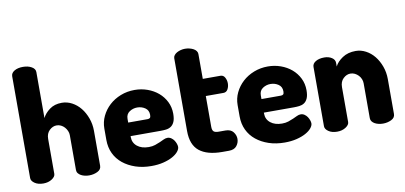

<svg xmlns="http://www.w3.org/2000/svg" viewBox="-71 -976 2561 1213"><g transform="rotate(-10 1210.0 -369.0)"><path d="M201 -48Q201 -30 178 -15Q155 0 123 0Q89 0 67.5 -15Q46 -30 46 -48V-701Q46 -722 67.5 -735Q89 -748 123 -748Q155 -748 178 -735Q201 -722 201 -701V-406Q215 -435 246.5 -458.5Q278 -482 325 -482Q359 -482 390 -465.5Q421 -449 444 -420.5Q467 -392 481 -353.5Q495 -315 495 -272V-48Q495 -24 470.5 -12Q446 0 417 0Q403 0 389.5 -3Q376 -6 365 -12Q354 -18 347 -27Q340 -36 340 -48V-272Q340 -286 334 -299.5Q328 -313 318.5 -323.5Q309 -334 296 -340.5Q283 -347 268 -347Q243 -347 222 -327Q201 -307 201 -272Z M792 -482Q835 -482 874 -468Q913 -454 942.5 -429Q972 -404 989.5 -369Q1007 -334 1007 -292Q1007 -259 998.5 -240Q990 -221 976 -212Q962 -203 944.5 -201Q927 -199 910 -199H717V-193Q717 -156 745 -133.5Q773 -111 819 -111Q842 -111 860 -117Q878 -123 892.5 -129.5Q907 -136 919.5 -142Q932 -148 944 -148Q957 -148 968 -140.5Q979 -133 986 -122.5Q993 -112 997 -100.5Q1001 -89 1001 -80Q1001 -66 988 -50Q975 -34 950.5 -20.5Q926 -7 891.5 1.5Q857 10 815 10Q759 10 713 -5.5Q667 -21 633 -48.5Q599 -76 580.5 -115Q562 -154 562 -202V-275Q562 -317 580 -354.5Q598 -392 629 -420.5Q660 -449 702 -465.5Q744 -482 792 -482ZM841 -286Q852 -286 857 -291Q862 -296 862 -310Q862 -340 839.5 -355Q817 -370 789 -370Q762 -370 739.5 -355Q717 -340 717 -310V-286Z M1229 -169Q1229 -147 1238 -138.5Q1247 -130 1270 -130H1313Q1347 -130 1363 -109.5Q1379 -89 1379 -65Q1379 -40 1363 -20Q1347 0 1313 0H1270Q1174 0 1124 -40Q1074 -80 1074 -169V-636Q1074 -646 1081 -655Q1088 -664 1099 -670Q1110 -676 1123.5 -679.5Q1137 -683 1151 -683Q1166 -683 1180 -679.5Q1194 -676 1205 -670Q1216 -664 1222.5 -655Q1229 -646 1229 -636V-476H1342Q1361 -476 1370.5 -458.5Q1380 -441 1380 -421Q1380 -400 1370.5 -383Q1361 -366 1342 -366H1229Z M1647 -482Q1690 -482 1729 -468Q1768 -454 1797.5 -429Q1827 -404 1844.5 -369Q1862 -334 1862 -292Q1862 -259 1853.5 -240Q1845 -221 1831 -212Q1817 -203 1799.5 -201Q1782 -199 1765 -199H1572V-193Q1572 -156 1600 -133.5Q1628 -111 1674 -111Q1697 -111 1715 -117Q1733 -123 1747.5 -129.5Q1762 -136 1774.5 -142Q1787 -148 1799 -148Q1812 -148 1823 -140.5Q1834 -133 1841 -122.5Q1848 -112 1852 -100.5Q1856 -89 1856 -80Q1856 -66 1843 -50Q1830 -34 1805.5 -20.5Q1781 -7 1746.5 1.5Q1712 10 1670 10Q1614 10 1568 -5.5Q1522 -21 1488 -48.5Q1454 -76 1435.5 -115Q1417 -154 1417 -202V-275Q1417 -317 1435 -354.5Q1453 -392 1484 -420.5Q1515 -449 1557 -465.5Q1599 -482 1647 -482ZM1696 -286Q1707 -286 1712 -291Q1717 -296 1717 -310Q1717 -340 1694.5 -355Q1672 -370 1644 -370Q1617 -370 1594.5 -355Q1572 -340 1572 -310V-286Z M2086 -48Q2086 -30 2063 -15Q2040 0 2008 0Q1974 0 1952.5 -15Q1931 -30 1931 -48V-429Q1931 -450 1952.5 -463Q1974 -476 2008 -476Q2036 -476 2056 -463Q2076 -450 2076 -429V-406Q2090 -435 2125 -458.5Q2160 -482 2210 -482Q2244 -482 2275 -465.5Q2306 -449 2329 -420.5Q2352 -392 2366 -353.5Q2380 -315 2380 -272V-48Q2380 -24 2355.5 -12Q2331 0 2302 0Q2288 0 2274.5 -3Q2261 -6 2250 -12Q2239 -18 2232 -27Q2225 -36 2225 -48V-272Q2225 -286 2219.5 -299.5Q2214 -313 2204 -323.5Q2194 -334 2181 -340.5Q2168 -347 2153 -347Q2128 -347 2107 -327Q2086 -307 2086 -272Z"/></g></svg>

Font: AkaAcidDosis
Style: ExtraBold
Weight: 800
Designer: Edgar Tolentino, Pablo Impallari, Igino Marini, Aka-Acid
Foundry: Edgar Tolentino, Pablo Impallari, Igino Marini, Aka-Acid
Version: Version 1.007